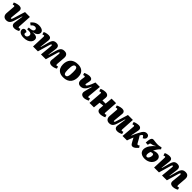

<svg xmlns="http://www.w3.org/2000/svg" viewBox="780 -2916 5307 5307"><g transform="rotate(45 3433.0 -262.5)"><path d="M-1 -484Q17 -495 47 -505Q77 -515 109.5 -522.5Q142 -530 168 -530Q223 -530 250 -502Q277 -474 271 -421L245 -158Q243 -134 246 -124.5Q249 -115 262 -115Q271 -115 277 -122Q283 -129 289.5 -146Q296 -163 305 -193L404 -516H597L574 -118Q573 -102 578.5 -94Q584 -86 594 -86Q606 -86 619 -89.5Q632 -93 643 -99L662 -31Q649 -23 631 -15Q613 -7 593 0Q573 7 552 10.5Q531 14 513 14Q456 14 427.5 -17.5Q399 -49 407 -109L445 -372L435 -375L361 -133Q344 -78 320.5 -46Q297 -14 266 0Q235 14 195 14Q131 14 95.5 -26Q60 -66 65 -136L85 -394Q87 -416 80 -423.5Q73 -431 60 -431Q52 -431 41.5 -428.5Q31 -426 19 -420Z M875 15Q820 15 777 1Q734 -13 709 -40.5Q684 -68 684 -108Q684 -139 704 -159.5Q724 -180 756 -180Q778 -180 794.5 -172.5Q811 -165 826 -152L817 -113Q812 -92 825.5 -75Q839 -58 870 -58Q897 -58 915 -72.5Q933 -87 942.5 -109Q952 -131 952 -154Q952 -172 945 -185Q938 -198 924.5 -206Q911 -214 894.5 -218Q878 -222 859 -222H782V-287L854 -293Q881 -296 902.5 -305Q924 -314 937 -330.5Q950 -347 950 -372Q950 -399 931 -413.5Q912 -428 886 -428Q866 -428 846.5 -421Q827 -414 809 -399.5Q791 -385 775 -364L711 -413Q722 -429 741 -449Q760 -469 788 -488Q816 -507 854.5 -519.5Q893 -532 942 -532Q999 -532 1039.5 -517Q1080 -502 1101 -477Q1122 -452 1122 -420Q1122 -376 1096.5 -346Q1071 -316 1031.5 -298.5Q992 -281 948 -275V-270Q1009 -275 1051.5 -266.5Q1094 -258 1117 -234Q1140 -210 1140 -169Q1140 -120 1109.5 -78Q1079 -36 1020 -10.5Q961 15 875 15Z M1579 -341Q1581 -370 1579.5 -385.5Q1578 -401 1562 -401Q1552 -401 1545.5 -392.5Q1539 -384 1532 -362Q1525 -340 1514 -303L1425 0H1235L1250 -397Q1251 -418 1246 -424.5Q1241 -431 1226 -431Q1217 -431 1204.5 -426Q1192 -421 1182 -417L1160 -492Q1183 -503 1209.5 -511.5Q1236 -520 1264.5 -524.5Q1293 -529 1320 -529Q1372 -529 1398.5 -501Q1425 -473 1418 -414L1387 -144L1397 -142L1457 -362Q1471 -415 1489 -452.5Q1507 -490 1537.5 -509.5Q1568 -529 1617 -529Q1662 -529 1689 -514Q1716 -499 1726 -467Q1736 -435 1729 -386L1697 -143L1705 -141L1765 -356Q1782 -415 1802.5 -453Q1823 -491 1855.5 -510Q1888 -529 1941 -529Q1989 -529 2017.5 -510.5Q2046 -492 2058 -460Q2070 -428 2067 -386L2048 -137Q2047 -112 2051 -99Q2055 -86 2072 -86Q2083 -86 2093 -89Q2103 -92 2115 -99L2135 -34Q2116 -20 2087.5 -9Q2059 2 2030 8Q2001 14 1978 14Q1938 14 1910.5 1.5Q1883 -11 1870.5 -36Q1858 -61 1861 -98L1887 -352Q1889 -381 1885 -391Q1881 -401 1869 -401Q1860 -401 1853.5 -393.5Q1847 -386 1839 -361.5Q1831 -337 1817 -286L1734 0H1545Z M2424 16Q2336 16 2279.5 -16Q2223 -48 2195.5 -105.5Q2168 -163 2168 -238Q2168 -297 2184 -350Q2200 -403 2235.5 -444Q2271 -485 2328 -508.5Q2385 -532 2465 -532Q2549 -532 2605 -501.5Q2661 -471 2689 -415Q2717 -359 2717 -280Q2717 -223 2702 -169.5Q2687 -116 2652.5 -74.5Q2618 -33 2561.5 -8.5Q2505 16 2424 16ZM2435 -65Q2474 -65 2492 -96Q2510 -127 2515 -176Q2520 -225 2520 -281Q2520 -330 2516 -367.5Q2512 -405 2497 -426.5Q2482 -448 2451 -448Q2430 -448 2414 -437Q2398 -426 2387.5 -401Q2377 -376 2372 -335Q2367 -294 2367 -233Q2367 -181 2372.5 -143.5Q2378 -106 2392.5 -85.5Q2407 -65 2435 -65Z M2752 -484Q2770 -495 2799.5 -505Q2829 -515 2861.5 -522.5Q2894 -530 2920 -530Q2975 -530 3004 -503.5Q3033 -477 3022 -424Q3020 -412 3017.5 -397.5Q3015 -383 3011.5 -366.5Q3008 -350 3005 -335Q3002 -320 3000 -306Q2996 -290 3003 -282Q3010 -274 3022 -274Q3037 -274 3052.5 -291Q3068 -308 3085 -339.5Q3102 -371 3120 -415.5Q3138 -460 3158 -516H3332L3295 -119Q3294 -103 3299 -94.5Q3304 -86 3315 -86Q3327 -86 3340 -90Q3353 -94 3363 -100L3383 -32Q3369 -24 3350.5 -15.5Q3332 -7 3311 0Q3290 7 3268.5 10.5Q3247 14 3228 14Q3192 14 3161 -1.5Q3130 -17 3117 -50.5Q3104 -84 3119 -138L3174 -353L3163 -356Q3139 -292 3108 -244.5Q3077 -197 3037.5 -171Q2998 -145 2948 -145Q2884 -145 2853 -178Q2822 -211 2822 -260Q2822 -279 2824.5 -302Q2827 -325 2831 -349Q2835 -373 2838 -394Q2841 -416 2834.5 -423.5Q2828 -431 2814 -431Q2805 -431 2794.5 -428.5Q2784 -426 2772 -420Z M3762 -216 3635 -200 3615 0H3441L3472 -398Q3474 -415 3469 -423Q3464 -431 3452 -431Q3443 -431 3432 -428Q3421 -425 3404 -419L3382 -492Q3395 -499 3421 -508Q3447 -517 3480 -523.5Q3513 -530 3542 -530Q3578 -530 3605 -518Q3632 -506 3646.5 -482.5Q3661 -459 3658 -422Q3656 -392 3652.5 -362Q3649 -332 3646 -302H3770L3790 -516H3966L3940 -119Q3939 -102 3944 -94Q3949 -86 3961 -86Q3970 -86 3981 -89.5Q3992 -93 4008 -100L4031 -28Q4018 -20 3991 -10.5Q3964 -1 3931.5 6.5Q3899 14 3868 14Q3811 14 3779 -16Q3747 -46 3752 -100Z M4024 -484Q4042 -495 4072 -505Q4102 -515 4134.5 -522.5Q4167 -530 4193 -530Q4248 -530 4275 -502Q4302 -474 4296 -421L4270 -158Q4268 -134 4271 -124.5Q4274 -115 4287 -115Q4296 -115 4302 -122Q4308 -129 4314.5 -146Q4321 -163 4330 -193L4429 -516H4622L4599 -118Q4598 -102 4603.5 -94Q4609 -86 4619 -86Q4631 -86 4644 -89.5Q4657 -93 4668 -99L4687 -31Q4674 -23 4656 -15Q4638 -7 4618 0Q4598 7 4577 10.5Q4556 14 4538 14Q4481 14 4452.5 -17.5Q4424 -49 4432 -109L4470 -372L4460 -375L4386 -133Q4369 -78 4345.5 -46Q4322 -14 4291 0Q4260 14 4220 14Q4156 14 4120.5 -26Q4085 -66 4090 -136L4110 -394Q4112 -416 4105 -423.5Q4098 -431 4085 -431Q4077 -431 4066.5 -428.5Q4056 -426 4044 -420Z M4892 -184 4901 -183Q4910 -208 4921.5 -234Q4933 -260 4944.5 -285.5Q4956 -311 4967 -332.5Q4978 -354 4986 -371Q5008 -418 5032.5 -453.5Q5057 -489 5087 -509.5Q5117 -530 5156 -530Q5204 -530 5226 -503.5Q5248 -477 5248 -447Q5248 -417 5229 -392.5Q5210 -368 5171 -351L5153 -379Q5143 -396 5134.5 -404Q5126 -412 5116 -412Q5110 -412 5103 -408Q5096 -404 5088 -395Q5082 -386 5074.5 -374Q5067 -362 5057 -344Q5068 -328 5079 -310.5Q5090 -293 5102 -273.5Q5114 -254 5127 -229Q5144 -199 5155 -178.5Q5166 -158 5174.5 -145.5Q5183 -133 5190.5 -127.5Q5198 -122 5207 -122Q5217 -122 5228 -130Q5239 -138 5251 -150L5291 -93Q5258 -54 5229.5 -30.5Q5201 -7 5177 3.5Q5153 14 5134 14Q5113 14 5097.5 5.5Q5082 -3 5065 -27.5Q5048 -52 5023 -100Q5015 -116 5007.5 -129.5Q5000 -143 4993 -156Q4986 -169 4978 -184Q4965 -155 4952.5 -124Q4940 -93 4928.5 -61.5Q4917 -30 4907 0H4733L4766 -397Q4768 -414 4762.5 -423Q4757 -432 4744 -432Q4734 -432 4722 -428.5Q4710 -425 4697 -420L4677 -492Q4709 -507 4740.5 -515.5Q4772 -524 4799.5 -527Q4827 -530 4845 -530Q4877 -530 4900 -516Q4923 -502 4933 -476.5Q4943 -451 4936 -415Z M5616 -312Q5650 -326 5678.5 -334Q5707 -342 5744 -342Q5802 -342 5840.5 -309Q5879 -276 5879 -215Q5879 -168 5859 -126Q5839 -84 5803 -52.5Q5767 -21 5717 -3Q5667 15 5607 15Q5546 15 5499.5 -4Q5453 -23 5427 -59.5Q5401 -96 5401 -147Q5401 -193 5417 -236Q5433 -279 5459 -317.5Q5485 -356 5517 -389.5Q5549 -423 5582 -451L5579 -455Q5553 -436 5529.5 -426Q5506 -416 5484 -411.5Q5462 -407 5442 -403Q5429 -401 5420.5 -391Q5412 -381 5407 -363.5Q5402 -346 5401 -321L5316 -324Q5319 -403 5329.5 -448.5Q5340 -494 5358 -514Q5376 -534 5403 -534Q5420 -534 5441.5 -531.5Q5463 -529 5485.5 -526Q5508 -523 5532.5 -521Q5557 -519 5582 -519Q5609 -519 5631.5 -522Q5654 -525 5675 -530Q5696 -535 5718 -541L5747 -492Q5719 -468 5694.5 -437Q5670 -406 5650.5 -374.5Q5631 -343 5616 -312ZM5593 -235Q5581 -208 5576 -180.5Q5571 -153 5571 -132Q5571 -100 5583 -82Q5595 -64 5619 -64Q5641 -64 5659 -83.5Q5677 -103 5688.5 -133.5Q5700 -164 5700 -200Q5700 -225 5689 -237.5Q5678 -250 5657 -250Q5644 -250 5628.5 -247Q5613 -244 5593 -235Z M6311 -341Q6313 -370 6311.5 -385.5Q6310 -401 6294 -401Q6284 -401 6277.5 -392.5Q6271 -384 6264 -362Q6257 -340 6246 -303L6157 0H5967L5982 -397Q5983 -418 5978 -424.5Q5973 -431 5958 -431Q5949 -431 5936.5 -426Q5924 -421 5914 -417L5892 -492Q5915 -503 5941.5 -511.5Q5968 -520 5996.5 -524.5Q6025 -529 6052 -529Q6104 -529 6130.5 -501Q6157 -473 6150 -414L6119 -144L6129 -142L6189 -362Q6203 -415 6221 -452.5Q6239 -490 6269.5 -509.5Q6300 -529 6349 -529Q6394 -529 6421 -514Q6448 -499 6458 -467Q6468 -435 6461 -386L6429 -143L6437 -141L6497 -356Q6514 -415 6534.5 -453Q6555 -491 6587.5 -510Q6620 -529 6673 -529Q6721 -529 6749.5 -510.5Q6778 -492 6790 -460Q6802 -428 6799 -386L6780 -137Q6779 -112 6783 -99Q6787 -86 6804 -86Q6815 -86 6825 -89Q6835 -92 6847 -99L6867 -34Q6848 -20 6819.5 -9Q6791 2 6762 8Q6733 14 6710 14Q6670 14 6642.5 1.5Q6615 -11 6602.5 -36Q6590 -61 6593 -98L6619 -352Q6621 -381 6617 -391Q6613 -401 6601 -401Q6592 -401 6585.5 -393.5Q6579 -386 6571 -361.5Q6563 -337 6549 -286L6466 0H6277Z"/></g></svg>

Font: Literata 18pt ExtraBold
Style: Italic
Weight: 800
Italic angle: -2°
Designer: Latin by Veronika Burian and Jose Scaglione. Greek by Irene Vlachou. Cyrillic by Vera Evstafieva
Foundry: TypeTogether
Version: Version 3.103;gftools[0.9.29]